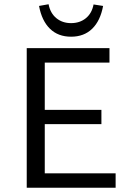

<svg xmlns="http://www.w3.org/2000/svg" viewBox="-20 -885 622 905"><path d="M525 -68V0H106V-658H496V-590H191V-367H458V-300H191V-68ZM164 -857 209 -865Q217 -823 245.5 -799.5Q274 -776 315 -776Q356 -776 384.5 -799Q413 -822 421 -864L466 -857Q453 -787 414.5 -749.5Q376 -712 315 -712Q254 -712 215.5 -749.5Q177 -787 164 -857Z"/></svg>

Font: Ysabeau Medium
Style: Regular
Weight: 500
Designer: Christian Thalmann (Catharsis Fonts)
Version: Version 0.003